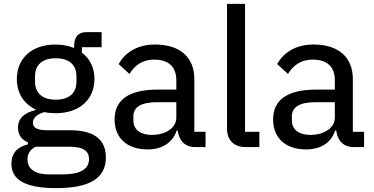

<svg xmlns="http://www.w3.org/2000/svg" viewBox="-20 -760 1930 992"><path d="M527 53C527 -34 472 -87 344 -87H226C179 -87 150 -96 150 -126C150 -155 179 -172 209 -181C226 -177 247 -175 267 -175C392 -175 468 -247 468 -352C468 -409 445 -457 403 -488V-516H505V-594H426C382 -594 363 -566 363 -523V-512C335 -523 303 -530 267 -530C143 -530 67 -457 67 -352C67 -281 102 -224 163 -195V-191C112 -179 73 -153 73 -101C73 -64 91 -38 124 -25V-14C71 -1 39 30 39 86C39 166 105 212 270 212C445 212 527 160 527 53ZM440 62C440 115 392 141 304 141H234C153 141 122 107 122 64C122 35 135 13 164 -2H338C414 -2 440 23 440 62ZM268 -245C202 -245 161 -276 161 -339V-365C161 -428 202 -459 268 -459C334 -459 375 -428 375 -365V-339C375 -276 334 -245 268 -245Z M1042 0V-79H984V-352C984 -464 910 -530 781 -530C685 -530 624 -485 593 -429L649 -378C676 -422 715 -452 776 -452C854 -452 891 -413 891 -344V-297H793C645 -297 572 -243 572 -143C572 -48 635 12 743 12C817 12 872 -22 893 -86H898C905 -36 932 0 989 0ZM764 -63C706 -63 669 -90 669 -138V-158C669 -206 707 -232 792 -232H891V-152C891 -100 837 -63 764 -63Z M1320 0V-79H1246V-740H1153V-95C1153 -38 1186 0 1250 0Z M1861 0V-79H1803V-352C1803 -464 1729 -530 1600 -530C1504 -530 1443 -485 1412 -429L1468 -378C1495 -422 1534 -452 1595 -452C1673 -452 1710 -413 1710 -344V-297H1612C1464 -297 1391 -243 1391 -143C1391 -48 1454 12 1562 12C1636 12 1691 -22 1712 -86H1717C1724 -36 1751 0 1808 0ZM1583 -63C1525 -63 1488 -90 1488 -138V-158C1488 -206 1526 -232 1611 -232H1710V-152C1710 -100 1656 -63 1583 -63Z"/></svg>

Font: IBM Plex Thai Looped Text
Style: Regular
Weight: 450
Designer: Mike Abbink, Paul van der Laan, Pieter van Rosmalen, Ben Mitchell, Mark Frömberg
Foundry: Bold Monday
Version: Version 1.0